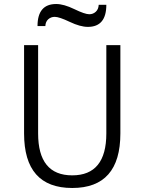

<svg xmlns="http://www.w3.org/2000/svg" viewBox="-20 -925 720 957"><path d="M418 -791Q380 -791 327.5 -816Q275 -841 253 -841Q234 -841 220.5 -829Q207 -817 206 -795H167Q167 -905 260 -905Q298 -905 350.5 -879.5Q403 -854 425 -854Q444 -854 457.5 -866.5Q471 -879 472 -901H510Q510 -791 418 -791ZM100 -260V-700H170V-260Q170 -51 340 -51Q510 -51 510 -260V-700H580V-260Q580 12 340 12Q100 12 100 -260Z"/></svg>

Font: Overpass Light
Style: Regular
Weight: 300
Designer: Delve Withrington, Thomas Jockin
Foundry: Delve Fonts
Version: Version 3.000;DELV;Overpass